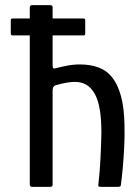

<svg xmlns="http://www.w3.org/2000/svg" viewBox="-20 -728 547 748"><path d="M96 -9Q96 -181 96 -354Q96 -527 96 -699Q96 -708 106 -708Q123 -708 141 -708Q159 -708 176 -708Q185 -708 185 -699Q185 -643 185 -585.5Q185 -528 185 -471Q185 -464 188.5 -462Q192 -460 197 -462Q215 -467 240.5 -472Q266 -477 291 -477Q331 -477 363 -465.5Q395 -454 417 -426.5Q439 -399 451.5 -353Q464 -307 465 -239Q466 -199 464 -157Q462 -115 458.5 -76.5Q455 -38 451 -8Q451 -3 447.5 -1.5Q444 0 437 0Q422 0 406.5 0Q391 0 376 0Q365 0 363.5 -2.5Q362 -5 364 -17Q369 -61 371.5 -111.5Q374 -162 375 -210Q375 -265 368.5 -302.5Q362 -340 348.5 -363.5Q335 -387 316 -398Q297 -409 272 -409Q256 -409 237 -405.5Q218 -402 201 -397Q194 -396 189.5 -391Q185 -386 185 -374V-9Q185 0 176 0H106Q96 0 96 -9ZM31 -590Q25 -590 23.5 -592Q22 -594 22 -599V-647Q22 -653 23.5 -654.5Q25 -656 31 -656H303Q309 -656 310.5 -654.5Q312 -653 312 -647V-597Q312 -593 310.5 -591.5Q309 -590 303 -590Z"/></svg>

Font: Glory Medium
Style: Regular
Weight: 500
Designer: Robert Leuschke
Foundry: Robert Leuschke
Version: Version 1.011